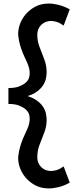

<svg xmlns="http://www.w3.org/2000/svg" viewBox="-20 -885 427 1071"><path d="M335 43 369.1 133.8Q336.9 151.4 307.4 158.7Q277.8 166 252 166Q209 166 176 148.2Q143.1 130.4 121.1 103.5Q99.1 76.7 89.1 44.9Q79.1 13.2 82 -15.1Q85.9 -45.9 92.8 -67.9Q99.6 -91.3 107.9 -111.3Q116.2 -131.3 124.5 -148.4Q133.3 -166.5 138.7 -181.6Q144 -197.8 145.5 -213.9Q147 -230 142.1 -248Q135.7 -264.2 121.6 -276.4Q108.9 -287.1 86.4 -296.1Q64 -305.2 26.9 -305.2V-394Q64 -394 86.4 -402.8Q108.9 -411.6 121.6 -422.4Q136.2 -434.6 142.1 -451.2Q147 -468.8 145.5 -485.4Q144 -501.5 138.4 -517.6Q132.8 -533.7 124.5 -550.8Q120.6 -559.1 116.2 -568.6Q111.8 -578.1 107.9 -587.9Q99.6 -607.9 92.5 -631.3Q85.4 -654.8 82 -684.1Q79.1 -711.9 89.1 -743.9Q99.1 -775.9 121.1 -802.7Q143.1 -829.6 176 -847.4Q209 -865.2 252 -865.2Q277.8 -865.2 307.4 -857.7Q336.9 -850.1 369.1 -833L335 -742.2Q314.5 -757.3 296.9 -762.7Q279.3 -768.1 265.1 -768.1Q232.9 -768.1 210.4 -746.6Q188 -725.1 188 -690.9Q188 -655.3 201.2 -621.3Q214.4 -587.4 227.3 -553.2Q240.2 -519 240.2 -481.9Q240.2 -464.8 236.1 -446Q231.9 -427.2 220.2 -409.2Q208.5 -391.1 187.7 -375.2Q167 -359.4 133.8 -349.1Q167 -338.4 187.7 -322.8Q208.5 -307.1 220.2 -289.1Q231.9 -271 236.1 -252Q240.2 -232.9 240.2 -215.8Q240.2 -180.2 227.3 -146.5Q214.4 -112.8 201.2 -78.9Q188 -44.9 188 -7.8Q188 24.9 209.7 46.9Q231.4 68.8 265.1 68.8Q279.3 68.8 296.9 63.5Q314.5 58.1 335 43Z"/></svg>

Font: Preahvihear
Style: Regular
Weight: 400
Designer: Danh Hong
Version: Version 8.002; ttfautohint (v1.8.3)